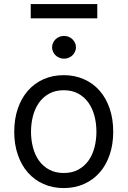

<svg xmlns="http://www.w3.org/2000/svg" viewBox="-20 -928 637 959"><path d="M298.3 11.4Q242.9 11.4 197.4 -8.9Q152 -29.1 119.5 -65.9Q87 -102.6 69.1 -154.7Q51.1 -206.7 51.1 -269.9Q51.1 -333.8 69.1 -386Q87 -438.2 119.5 -475.1Q152 -512.1 197.4 -532.3Q242.9 -552.6 298.3 -552.6Q353.7 -552.6 399.3 -532.3Q445 -512.1 477.5 -475.1Q509.9 -438.2 527.7 -386Q545.5 -333.8 545.5 -269.9Q545.5 -206.7 527.7 -154.7Q509.9 -102.6 477.5 -65.9Q445 -29.1 399.3 -8.9Q353.7 11.4 298.3 11.4ZM298.3 -63.9Q340.6 -63.9 371.3 -80.8Q402 -97.7 422.1 -125.9Q442.1 -154.1 451.9 -191.6Q461.6 -229 461.6 -269.9Q461.6 -311.1 451.9 -348.5Q442.1 -386 422.1 -414.6Q402 -443.2 371.3 -460.2Q340.6 -477.3 298.3 -477.3Q256.4 -477.3 225.5 -460.2Q194.6 -443.2 174.5 -414.6Q154.5 -386 144.7 -348.5Q134.9 -311.1 134.9 -269.9Q134.9 -229 144.7 -191.6Q154.5 -154.1 174.5 -125.9Q194.6 -97.7 225.5 -80.8Q256.4 -63.9 298.3 -63.9ZM465.9 -836.6H133.5V-907.7H465.9ZM299.7 -634.9Q287.6 -634.9 276.6 -639.4Q265.6 -643.8 257.6 -651.6Q249.6 -659.4 244.9 -669.7Q240.1 -680 240.1 -691.8Q240.1 -703.5 244.9 -713.8Q249.6 -724.1 257.6 -731.9Q265.6 -739.7 276.6 -744.1Q287.6 -748.6 299.7 -748.6Q312.1 -748.6 323 -744.1Q333.8 -739.7 341.8 -731.9Q349.8 -724.1 354.6 -713.8Q359.4 -703.5 359.4 -691.8Q359.4 -680 354.6 -669.7Q349.8 -659.4 341.8 -651.6Q333.8 -643.8 323 -639.4Q312.1 -634.9 299.7 -634.9Z"/></svg>

Font: Interop
Style: Regular
Weight: 400
Designer: Rasmus Andersson, Google, Jang Haemin
Foundry: jhaemin
Version: Version 1.008